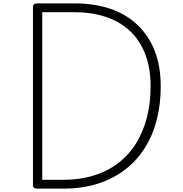

<svg xmlns="http://www.w3.org/2000/svg" viewBox="-20 -1116 1081 1136"><path d="M202 0Q175 0 175 -19V-1076Q175 -1086 182 -1091Q189 -1096 203 -1096H419Q537 -1096 631 -1064.5Q725 -1033 792 -970Q859 -907 895 -816Q931 -725 931 -604Q931 -500 907.5 -407.5Q884 -315 836.5 -240Q789 -165 719 -111.5Q649 -58 558 -29Q467 0 353 0ZM230 -52H352Q453 -52 536 -78Q619 -104 681.5 -152.5Q744 -201 786 -269.5Q828 -338 849.5 -422.5Q871 -507 871 -604Q871 -714 839 -796.5Q807 -879 747.5 -934Q688 -989 604.5 -1016.5Q521 -1044 419 -1044H230Z"/></svg>

Font: Playwrite FR Moderne ExtraLight
Style: Regular
Weight: 250
Version: Version 1.002